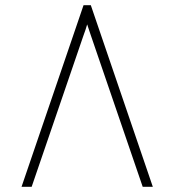

<svg xmlns="http://www.w3.org/2000/svg" viewBox="-20 -720 672 740"><path d="M63 0 302 -700H330L569 0H530L330 -584Q326.5 -594.5 323.2 -604.2Q320 -614 316 -626Q312.5 -614 309.2 -604.2Q306 -594.5 302 -584L102 0Z"/></svg>

Font: Overpass Thin
Style: Regular
Weight: 250
Designer: Delve Withrington, Dave Bailey, Thomas Jockin
Foundry: Delve Fonts LLC
Version: Version 4.000